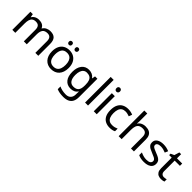

<svg xmlns="http://www.w3.org/2000/svg" viewBox="293 -2271 4023 4023"><g transform="rotate(45 2304.5 -260.0)"><path d="M673 -546Q764 -546 809 -499.5Q854 -453 854 -349V0H767V-345Q767 -408 740.5 -440Q714 -472 658 -472Q580 -472 546.5 -427Q513 -382 513 -296V0H426V-345Q426 -387 414 -415.5Q402 -444 378 -458Q354 -472 316 -472Q262 -472 231 -449.5Q200 -427 186.5 -384Q173 -341 173 -278V0H85V-536H156L169 -463H174Q191 -491 215.5 -509.5Q240 -528 270 -537Q300 -546 332 -546Q394 -546 435.5 -524Q477 -502 496 -456H501Q528 -502 574.5 -524Q621 -546 673 -546Z M1486 -269Q1486 -202 1468.5 -150.5Q1451 -99 1418.5 -63Q1386 -27 1339.5 -8.5Q1293 10 1236 10Q1183 10 1138 -8.5Q1093 -27 1060 -63Q1027 -99 1008.5 -150.5Q990 -202 990 -269Q990 -358 1020 -419.5Q1050 -481 1106 -513.5Q1162 -546 1239 -546Q1312 -546 1367.5 -513.5Q1423 -481 1454.5 -419.5Q1486 -358 1486 -269ZM1081 -269Q1081 -206 1097.5 -159.5Q1114 -113 1149 -88Q1184 -63 1238 -63Q1292 -63 1327 -88Q1362 -113 1378.5 -159.5Q1395 -206 1395 -269Q1395 -333 1378 -378Q1361 -423 1326.5 -447.5Q1292 -472 1237 -472Q1155 -472 1118 -418Q1081 -364 1081 -269ZM1098 -665Q1098 -691 1112 -702.5Q1126 -714 1145 -714Q1164 -714 1178 -702.5Q1192 -691 1192 -665Q1192 -640 1178 -627.5Q1164 -615 1145 -615Q1126 -615 1112 -627.5Q1098 -640 1098 -665ZM1286 -665Q1286 -691 1299.5 -702.5Q1313 -714 1332 -714Q1351 -714 1365 -702.5Q1379 -691 1379 -665Q1379 -640 1365 -627.5Q1351 -615 1332 -615Q1313 -615 1299.5 -627.5Q1286 -640 1286 -665Z M1815 -546Q1868 -546 1910.5 -526Q1953 -506 1983 -465H1988L2000 -536H2070V9Q2070 85 2044 136.5Q2018 188 1965 214Q1912 240 1830 240Q1772 240 1723.5 231.5Q1675 223 1637 206V125Q1675 145 1726 156Q1777 167 1835 167Q1904 167 1943.5 126.5Q1983 86 1983 16V-5Q1983 -17 1984 -39.5Q1985 -62 1986 -71H1982Q1954 -30 1912.5 -10Q1871 10 1816 10Q1712 10 1653.5 -63Q1595 -136 1595 -267Q1595 -395 1653.5 -470.5Q1712 -546 1815 -546ZM1827 -472Q1782 -472 1750.5 -448Q1719 -424 1702.5 -378Q1686 -332 1686 -266Q1686 -167 1722.5 -114.5Q1759 -62 1829 -62Q1870 -62 1899 -72.5Q1928 -83 1947 -105.5Q1966 -128 1975 -163Q1984 -198 1984 -246V-267Q1984 -340 1967.5 -385Q1951 -430 1916 -451Q1881 -472 1827 -472Z M2328 0H2240V-760H2328Z M2586 -536V0H2498V-536ZM2543 -737Q2563 -737 2578.5 -723.5Q2594 -710 2594 -681Q2594 -653 2578.5 -639Q2563 -625 2543 -625Q2521 -625 2506 -639Q2491 -653 2491 -681Q2491 -710 2506 -723.5Q2521 -737 2543 -737Z M2971 10Q2900 10 2844.5 -19Q2789 -48 2757.5 -109Q2726 -170 2726 -265Q2726 -364 2759 -426Q2792 -488 2848.5 -517Q2905 -546 2977 -546Q3018 -546 3056 -537.5Q3094 -529 3118 -517L3091 -444Q3067 -453 3035 -461Q3003 -469 2975 -469Q2921 -469 2886 -446Q2851 -423 2834 -378Q2817 -333 2817 -266Q2817 -202 2834 -157Q2851 -112 2885 -89Q2919 -66 2970 -66Q3014 -66 3047.5 -75Q3081 -84 3109 -97V-19Q3082 -5 3049.5 2.5Q3017 10 2971 10Z M3324 -537Q3324 -518 3322.5 -498Q3321 -478 3319 -462H3325Q3342 -490 3368 -508Q3394 -526 3426 -535.5Q3458 -545 3492 -545Q3557 -545 3600.5 -524.5Q3644 -504 3666 -461Q3688 -418 3688 -349V0H3601V-343Q3601 -408 3572 -440Q3543 -472 3481 -472Q3421 -472 3387 -449.5Q3353 -427 3338.5 -383.5Q3324 -340 3324 -277V0H3236V-760H3324Z M4203 -148Q4203 -96 4177 -61Q4151 -26 4103 -8Q4055 10 3989 10Q3933 10 3892.5 1Q3852 -8 3821 -24V-104Q3853 -88 3898.5 -74.5Q3944 -61 3991 -61Q4058 -61 4088 -82.5Q4118 -104 4118 -140Q4118 -160 4107 -176Q4096 -192 4067.5 -208Q4039 -224 3986 -244Q3934 -264 3897 -284Q3860 -304 3840 -332Q3820 -360 3820 -404Q3820 -472 3875.5 -509Q3931 -546 4021 -546Q4070 -546 4112.5 -536.5Q4155 -527 4192 -510L4162 -440Q4128 -454 4091 -464Q4054 -474 4015 -474Q3961 -474 3932.5 -456.5Q3904 -439 3904 -409Q3904 -387 3917 -371.5Q3930 -356 3960.5 -341.5Q3991 -327 4042 -307Q4093 -288 4129 -268Q4165 -248 4184 -219.5Q4203 -191 4203 -148Z M4512 -62Q4532 -62 4553 -65.5Q4574 -69 4587 -73V-6Q4573 1 4547 5.5Q4521 10 4497 10Q4455 10 4419.5 -4.5Q4384 -19 4362 -55Q4340 -91 4340 -156V-468H4264V-510L4341 -545L4376 -659H4428V-536H4583V-468H4428V-158Q4428 -109 4451.5 -85.5Q4475 -62 4512 -62Z"/></g></svg>

Font: Noto Sans Georgian
Style: Regular
Weight: 400
Designer: Monotype Design Team, Akaki Razmadze
Foundry: Google LLC
Version: Version 2.002